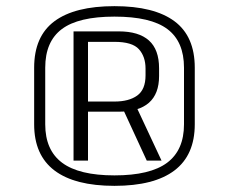

<svg xmlns="http://www.w3.org/2000/svg" viewBox="-20 -842 745 624"><path d="M352 -238Q223 -238 157 -288Q91 -338 91 -438V-622Q91 -724 157 -773Q223 -822 352 -822Q481 -822 547 -773Q613 -724 613 -622V-438Q613 -338 547 -288Q481 -238 352 -238ZM379 -489H426L505 -320H457ZM352 -272Q468 -272 523 -313Q578 -354 578 -438V-622Q578 -707 524 -747.5Q470 -788 352 -788Q235 -788 181 -747.5Q127 -707 127 -622V-438Q127 -354 182 -313Q237 -272 352 -272ZM219 -740H366Q431 -740 464 -710.5Q497 -681 497 -620V-595Q497 -537 464 -508Q431 -479 366 -479H263V-512H352Q399 -512 426 -531.5Q453 -551 453 -597V-619Q453 -658 431.5 -682Q410 -706 352 -706H255L266 -720V-320H219Z"/></svg>

Font: Pathway Extreme 28pt ExtraLight
Style: Regular
Weight: 250
Designer: Eduardo Rodriguez Tunni
Foundry: Eduardo Rodriguez Tunni
Version: Version 1.001;gftools[0.9.26]